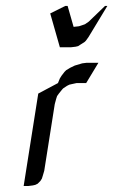

<svg xmlns="http://www.w3.org/2000/svg" viewBox="-20 -622 379 642"><path d="M59.1 0 107.9 -309.1 173.8 -344.2 180.2 -359.9 186 -369.1 195.8 -381.8 201.2 -387.2 213.9 -395 230 -402.8 254.9 -410.2 270 -412.1H309.1L268.1 -344.2H235.8L220.2 -340.8L211.9 -338.9L204.1 -335L190.9 -326.2L187 -321.8L176.8 -309.1L170.9 -300.8L168 -292L163.1 -273.9L127.9 -50.8L123 -34.2L120.1 -24.9L115.2 -17.1L106 -7.8L98.1 -3.9L89.8 -2L74.2 0ZM147.9 -577.1 198.2 -602.1H206.1L226.1 -532.2L244.1 -534.2L258.8 -539.1L264.2 -541L276.9 -549.8L331.1 -602.1H338.9L275.9 -498L267.1 -485.8L263.2 -481.9L248 -472.2L241.2 -467.8L232.9 -465.8L216.8 -463.9H180.2Z"/></svg>

Font: Petahja
Style: Italic
Weight: 400
Designer: T. Christopher White
Version: Version 1.1